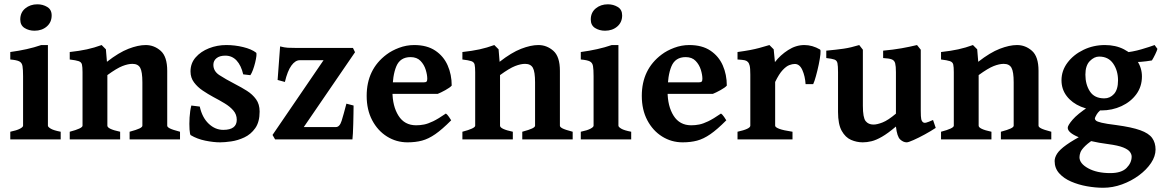

<svg xmlns="http://www.w3.org/2000/svg" viewBox="-20 -655 5458 902"><path d="M222.7 -582.5Q222.7 -550.3 199.7 -530.5Q176.8 -510.7 142.1 -510.7Q115.7 -510.7 95.5 -523.4Q75.2 -536.1 75.2 -563.5Q75.2 -596.2 98.6 -615.5Q122.1 -634.8 155.8 -634.8Q181.2 -634.8 201.9 -622.3Q222.7 -609.9 222.7 -582.5ZM28.3 0V-36.1Q59.1 -42.5 73.7 -50.3Q88.4 -58.1 88.4 -64.5V-296.9Q88.4 -328.6 85.7 -344.5Q83 -360.4 70.6 -366.7Q58.1 -373 28.3 -375.5V-410.6Q68.8 -416 105 -424.1Q141.1 -432.1 173.8 -443.4H205.1V-64.5Q205.1 -58.6 218.5 -50.5Q231.9 -42.5 265.1 -36.1V0Z M588.9 0V-36.1Q621.6 -44.9 635.3 -51.5Q648.9 -58.1 648.9 -64.5V-268.1Q648.9 -317.9 638.7 -336.4Q628.4 -355 602.1 -355Q581.5 -355 555.2 -344.7Q528.8 -334.5 484.4 -302.2V-64.5Q484.4 -48.8 544.4 -36.1V0H307.6V-36.1Q367.7 -51.8 367.7 -64.5V-315.9Q367.7 -340.3 365 -351.8Q362.3 -363.3 349.6 -367.7Q336.9 -372.1 307.6 -375.5V-410.6Q353 -415.5 387.9 -423.1Q422.9 -430.7 457.5 -443.4L477.5 -423.3L482.4 -364.7Q538.1 -408.2 583.5 -425.8Q628.9 -443.4 664.6 -443.4Q704.1 -443.4 734.9 -416.3Q765.6 -389.2 765.6 -322.3V-64.5Q765.6 -58.1 777.8 -51.8Q790 -45.4 825.7 -36.1V0Z M1199.7 -130.9Q1199.7 -82 1179.2 -53Q1158.7 -23.9 1127.9 -9.5Q1097.2 4.9 1066.2 9.3Q1035.2 13.7 1014.2 13.7Q983.4 13.7 944.8 5.9Q906.2 -2 876 -20Q872.1 -22.5 870.4 -46.9Q868.7 -71.3 870.6 -103.3Q872.6 -135.3 878.9 -159.2L918.5 -154.3Q929.7 -103 960.2 -74Q990.7 -44.9 1028.8 -44.9Q1092.3 -44.9 1092.3 -92.3Q1092.3 -117.2 1076.4 -135.7Q1060.5 -154.3 1035.4 -169.4Q1010.3 -184.6 982.4 -199.2Q957 -212.9 932.4 -229.5Q907.7 -246.1 891.4 -268.1Q875 -290 875 -319.3Q875 -357.9 899.2 -385.5Q923.3 -413.1 961.7 -428.2Q1000 -443.4 1043 -443.4Q1083.5 -443.4 1122.6 -433.8Q1161.6 -424.3 1183.1 -407.7Q1186 -405.3 1184.6 -392.1Q1183.1 -378.9 1178.7 -360.8Q1174.3 -342.8 1168.2 -326.4Q1162.1 -310.1 1156.2 -301.8L1122.6 -305.7Q1112.8 -347.7 1091.6 -370.6Q1070.3 -393.6 1038.6 -393.6Q1011.7 -393.6 997.1 -381.6Q982.4 -369.6 982.4 -350.6Q982.4 -320.8 1010 -302.5Q1037.6 -284.2 1087.4 -258.3Q1114.3 -244.6 1140.1 -228.3Q1166 -211.9 1182.9 -188.7Q1199.7 -165.5 1199.7 -130.9Z M1641.1 -159.2Q1641.1 -144.5 1640.6 -121.3Q1640.1 -98.1 1639.6 -73.2Q1639.2 -48.3 1637.9 -28.3Q1636.7 -8.3 1635.7 0H1272.5L1260.3 -21L1500 -372.1H1388.2Q1367.2 -372.1 1348.9 -346.9Q1330.6 -321.8 1318.4 -270L1284.2 -279.3L1295.9 -437Q1316.4 -431.6 1331.8 -430.7Q1347.2 -429.7 1376.5 -429.7H1638.2L1647.9 -409.7L1407.2 -58.1H1558.1Q1575.7 -58.1 1585 -87.6Q1594.2 -117.2 1607.4 -168Z M2102.1 -252.9Q2094.2 -243.7 2072.5 -231.7Q2050.8 -219.7 2036.1 -213.9H1757.3L1757.8 -268.1H1969.7Q1980 -268.1 1983.6 -271.5Q1987.3 -274.9 1987.3 -284.7Q1987.3 -303.2 1980 -327.1Q1972.7 -351.1 1955.6 -368.9Q1938.5 -386.7 1908.7 -386.7Q1859.9 -386.7 1841.8 -343.3Q1823.7 -299.8 1823.7 -225.6Q1823.7 -156.2 1852.1 -111.3Q1880.4 -66.4 1935.1 -66.4Q1954.1 -66.4 1972.4 -70.1Q1990.7 -73.7 2014.6 -85.2Q2038.6 -96.7 2074.7 -121.6Q2080.6 -118.2 2089.1 -106Q2097.7 -93.8 2099.6 -89.8Q2057.1 -46.9 2024.9 -24.7Q1992.7 -2.4 1962.4 5.6Q1932.1 13.7 1894.5 13.7Q1841.8 13.7 1798.1 -13.7Q1754.4 -41 1728.5 -90.1Q1702.6 -139.2 1702.6 -204.6Q1702.6 -329.1 1795.9 -398.9Q1820.3 -417.5 1854.7 -430.4Q1889.2 -443.4 1925.8 -443.4Q1985.8 -443.4 2024.9 -417.2Q2064 -391.1 2083 -347.9Q2102.1 -304.7 2102.1 -252.9Z M2433.6 0V-36.1Q2466.3 -44.9 2480 -51.5Q2493.7 -58.1 2493.7 -64.5V-268.1Q2493.7 -317.9 2483.4 -336.4Q2473.1 -355 2446.8 -355Q2426.3 -355 2399.9 -344.7Q2373.5 -334.5 2329.1 -302.2V-64.5Q2329.1 -48.8 2389.2 -36.1V0H2152.3V-36.1Q2212.4 -51.8 2212.4 -64.5V-315.9Q2212.4 -340.3 2209.7 -351.8Q2207 -363.3 2194.3 -367.7Q2181.6 -372.1 2152.3 -375.5V-410.6Q2197.8 -415.5 2232.7 -423.1Q2267.6 -430.7 2302.2 -443.4L2322.3 -423.3L2327.1 -364.7Q2382.8 -408.2 2428.2 -425.8Q2473.6 -443.4 2509.3 -443.4Q2548.8 -443.4 2579.6 -416.3Q2610.4 -389.2 2610.4 -322.3V-64.5Q2610.4 -58.1 2622.6 -51.8Q2634.8 -45.4 2670.4 -36.1V0Z M2902.8 -582.5Q2902.8 -550.3 2879.9 -530.5Q2856.9 -510.7 2822.3 -510.7Q2795.9 -510.7 2775.6 -523.4Q2755.4 -536.1 2755.4 -563.5Q2755.4 -596.2 2778.8 -615.5Q2802.2 -634.8 2835.9 -634.8Q2861.3 -634.8 2882.1 -622.3Q2902.8 -609.9 2902.8 -582.5ZM2708.5 0V-36.1Q2739.3 -42.5 2753.9 -50.3Q2768.6 -58.1 2768.6 -64.5V-296.9Q2768.6 -328.6 2765.9 -344.5Q2763.2 -360.4 2750.7 -366.7Q2738.3 -373 2708.5 -375.5V-410.6Q2749 -416 2785.2 -424.1Q2821.3 -432.1 2854 -443.4H2885.3V-64.5Q2885.3 -58.6 2898.7 -50.5Q2912.1 -42.5 2945.3 -36.1V0Z M3394.5 -252.9Q3386.7 -243.7 3365 -231.7Q3343.3 -219.7 3328.6 -213.9H3049.8L3050.3 -268.1H3262.2Q3272.5 -268.1 3276.1 -271.5Q3279.8 -274.9 3279.8 -284.7Q3279.8 -303.2 3272.5 -327.1Q3265.1 -351.1 3248 -368.9Q3231 -386.7 3201.2 -386.7Q3152.3 -386.7 3134.3 -343.3Q3116.2 -299.8 3116.2 -225.6Q3116.2 -156.2 3144.5 -111.3Q3172.9 -66.4 3227.5 -66.4Q3246.6 -66.4 3264.9 -70.1Q3283.2 -73.7 3307.1 -85.2Q3331.1 -96.7 3367.2 -121.6Q3373 -118.2 3381.6 -106Q3390.1 -93.8 3392.1 -89.8Q3349.6 -46.9 3317.4 -24.7Q3285.2 -2.4 3254.9 5.6Q3224.6 13.7 3187 13.7Q3134.3 13.7 3090.6 -13.7Q3046.9 -41 3021 -90.1Q2995.1 -139.2 2995.1 -204.6Q2995.1 -329.1 3088.4 -398.9Q3112.8 -417.5 3147.2 -430.4Q3181.6 -443.4 3218.3 -443.4Q3278.3 -443.4 3317.4 -417.2Q3356.4 -391.1 3375.5 -347.9Q3394.5 -304.7 3394.5 -252.9Z M3832.5 -422.4Q3836.4 -419.9 3834.2 -399.4Q3832 -378.9 3826.2 -351.1Q3820.3 -323.2 3813.2 -297.6Q3806.2 -272 3800.3 -259.8H3764.6Q3762.2 -296.9 3749.5 -325.7Q3736.8 -354.5 3713.9 -354.5Q3702.1 -354.5 3688 -349.1Q3673.8 -343.8 3657 -325.9Q3640.1 -308.1 3621.6 -270V-64.5Q3621.6 -57.1 3640.9 -49.8Q3660.2 -42.5 3703.1 -36.1V0H3444.8V-36.1Q3504.9 -49.3 3504.9 -64.5V-304.7Q3504.9 -335.4 3501.7 -347.2Q3498.5 -358.9 3494.1 -363.3Q3488.3 -369.6 3479.2 -371.8Q3470.2 -374 3444.8 -375.5V-410.6Q3480.5 -415.5 3503.7 -419.9Q3526.9 -424.3 3547.1 -429.7Q3567.4 -435.1 3594.7 -443.4L3614.7 -423.3L3620.6 -363.3Q3645.5 -396 3682.4 -419.7Q3719.2 -443.4 3758.8 -443.4Q3796.4 -443.4 3832.5 -422.4Z M4376 -54.2Q4354 -39.6 4325 -23.7Q4295.9 -7.8 4271.7 2.9Q4247.6 13.7 4239.7 13.7Q4223.6 13.7 4209 0.2Q4194.3 -13.2 4189 -60.5Q4150.9 -28.3 4123.3 -12.5Q4095.7 3.4 4074.2 8.5Q4052.7 13.7 4033.2 13.7Q4004.9 13.7 3978.3 2.2Q3951.7 -9.3 3934.3 -40.3Q3917 -71.3 3917 -128.9V-315.9Q3917 -345.2 3914.3 -358.2Q3911.6 -371.1 3900.1 -375.2Q3888.7 -379.4 3861.8 -382.3V-417Q3909.7 -421.4 3943.4 -426.3Q3977.1 -431.2 4016.6 -443.4L4033.7 -421.4V-158.2Q4033.7 -102.5 4046.6 -86.2Q4059.6 -69.8 4083.5 -69.8Q4100.6 -69.8 4126.2 -79.8Q4151.9 -89.8 4189 -121.1V-315.9Q4189 -343.8 4185.5 -357.4Q4182.1 -371.1 4169.4 -376Q4156.7 -380.9 4128.9 -382.3V-417Q4176.8 -421.4 4215.3 -428.2Q4253.9 -435.1 4288.1 -443.4L4305.7 -421.4V-133.8Q4305.7 -105.5 4307.9 -95.5Q4310.1 -85.4 4316.4 -80.6Q4321.8 -76.7 4331.1 -78.9Q4340.3 -81.1 4363.3 -91.3Z M4682.1 0V-36.1Q4714.8 -44.9 4728.5 -51.5Q4742.2 -58.1 4742.2 -64.5V-268.1Q4742.2 -317.9 4731.9 -336.4Q4721.7 -355 4695.3 -355Q4674.8 -355 4648.4 -344.7Q4622.1 -334.5 4577.6 -302.2V-64.5Q4577.6 -48.8 4637.7 -36.1V0H4400.9V-36.1Q4460.9 -51.8 4460.9 -64.5V-315.9Q4460.9 -340.3 4458.3 -351.8Q4455.6 -363.3 4442.9 -367.7Q4430.2 -372.1 4400.9 -375.5V-410.6Q4446.3 -415.5 4481.2 -423.1Q4516.1 -430.7 4550.8 -443.4L4570.8 -423.3L4575.7 -364.7Q4631.3 -408.2 4676.8 -425.8Q4722.2 -443.4 4757.8 -443.4Q4797.4 -443.4 4828.1 -416.3Q4858.9 -389.2 4858.9 -322.3V-64.5Q4858.9 -58.1 4871.1 -51.8Q4883.3 -45.4 4918.9 -36.1V0Z M5408.7 47.4Q5408.7 79.1 5387.5 110.8Q5366.2 142.6 5330.6 168.9Q5294.9 195.3 5251.2 211.2Q5207.5 227.1 5162.6 227.1Q5126 227.1 5086.2 220Q5046.4 212.9 5012 198Q4977.5 183.1 4956.1 159.2Q4934.6 135.3 4934.6 101.6Q4934.6 85 4946.3 66.7Q4958 48.3 4990 25.4Q5022 2.4 5081.5 -28.3Q5081.5 -28.3 5095.2 -27.3Q5108.9 -26.4 5123 -23.2Q5137.2 -20 5138.7 -13.7Q5097.2 12.2 5078.9 30Q5060.5 47.9 5055.9 60.5Q5051.3 73.2 5051.3 83.5Q5051.3 113.3 5092.3 135.7Q5133.3 158.2 5195.8 158.2Q5248.5 158.2 5272.5 134Q5296.4 109.9 5296.4 80.6Q5296.4 69.8 5288.3 58.6Q5280.3 47.4 5256.8 37.8Q5233.4 28.3 5186 22Q5096.2 10.3 5046.1 -11Q4996.1 -32.2 4996.1 -54.7Q4996.1 -65.9 5018.8 -92.5Q5041.5 -119.1 5094.2 -153.8L5179.7 -161.6Q5141.6 -133.8 5132.6 -118.2Q5123.5 -102.5 5123.5 -98.6Q5123.5 -93.3 5128.9 -88.4Q5134.3 -83.5 5155.5 -78.4Q5176.8 -73.2 5224.6 -67.4Q5296.9 -57.6 5336.9 -43.2Q5377 -28.8 5392.8 -6.6Q5408.7 15.6 5408.7 47.4ZM5417.5 -425.3Q5415 -416 5407 -399.4Q5398.9 -382.8 5391.6 -371.1Q5366.7 -366.7 5339.4 -364.5Q5312 -362.3 5272.9 -363.8L5255.4 -407.2Q5300.8 -411.1 5342 -423.3Q5383.3 -435.5 5404.3 -443.4ZM5344.7 -295.9Q5344.7 -248.5 5318.6 -212.6Q5292.5 -176.8 5248.8 -156.5Q5205.1 -136.2 5153.8 -136.2Q5100.6 -136.2 5058.3 -153.8Q5016.1 -171.4 4991.5 -203.4Q4966.8 -235.4 4966.8 -277.8Q4966.8 -323.2 4995.1 -360.8Q5023.4 -398.4 5070.1 -420.9Q5116.7 -443.4 5170.9 -443.4Q5221.7 -443.4 5260.7 -423.1Q5299.8 -402.8 5322.3 -369.4Q5344.7 -335.9 5344.7 -295.9ZM5232.4 -277.3Q5232.4 -323.2 5209.7 -356.2Q5187 -389.2 5143.6 -389.2Q5120.6 -389.2 5099.9 -368.2Q5079.1 -347.2 5079.1 -304.2Q5079.1 -258.3 5100.3 -225.6Q5121.6 -192.9 5168 -192.9Q5194.8 -192.9 5213.6 -213.6Q5232.4 -234.4 5232.4 -277.3Z"/></svg>

Font: Namdhinggo
Style: Bold
Weight: 700
Designer: Victor Gaultney
Foundry: SIL International
Version: Version 3.001